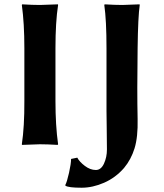

<svg xmlns="http://www.w3.org/2000/svg" viewBox="-20 -668 761 889"><path d="M473.1 -154.8V-444.8Q473.1 -573.7 462.9 -645L464.8 -647.9Q512.7 -645 546.9 -645Q546.9 -645 626 -647.9L627 -645Q619.1 -590.8 617.2 -444.8Q614.3 -245.6 617.2 -117.2Q619.1 -33.2 603 18.8Q586.9 70.8 554.2 109.9Q515.1 154.8 462.2 178Q409.2 201.2 357.9 201.2Q296.9 201.2 283.2 191.9L282.2 189Q290 174.8 299.6 132.3Q309.1 89.8 309.1 67.9L337.9 62Q347.7 81.1 372.8 100.1Q397.9 119.1 423.8 119.1Q447.8 119.1 461.4 89.6Q475.1 60.1 475.1 23.9Q475.1 -15.1 474.1 -76.4Q473.1 -137.7 473.1 -154.8ZM92.8 -444.8Q92.8 -560.1 81.1 -645L83 -647.9Q130.9 -645 165 -645L248 -647.9L249 -645Q236.8 -565.9 236.8 -444.8V-200.2Q236.8 -86.4 249 0L247.1 2.9Q199.2 0 165 0L82 2.9L81.1 0Q93.3 -81.1 92.8 -200.2Z"/></svg>

Font: Linux Biolinum
Style: Bold
Weight: 700
Designer: Philipp H. Poll
Foundry: Philipp H. Poll
Version: Version 1.3.2 ; ttfautohint (v0.9)